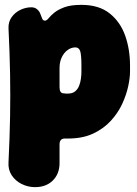

<svg xmlns="http://www.w3.org/2000/svg" viewBox="-20 -545 565 790"><path d="M315 -525Q387 -525 431 -490Q475 -455 495 -398.5Q515 -342 515 -275V-250Q515 -225 507.5 -190Q500 -155 483 -118Q466 -81 436.5 -48.5Q407 -16 363.5 4.5Q320 25 260 25Q258 25 255.5 25Q253 25 251 25Q225 23 225 49V126Q225 170 197.5 197.5Q170 225 124 225Q95 225 69 212Q43 199 28 176Q13 153 15 123Q20 21 21.5 -66Q23 -153 21.5 -240Q20 -327 15 -429Q14 -455 28 -474.5Q42 -494 64 -504.5Q86 -515 109 -515Q123 -515 132.5 -507Q142 -499 146 -488Q150 -477 153.5 -468.5Q157 -460 165 -460Q172 -460 180 -470Q188 -480 203 -492.5Q218 -505 244.5 -515Q271 -525 315 -525ZM290 -350Q273 -350 258 -339Q243 -328 234 -309Q225 -290 225 -265V-186Q225 -161 242 -161Q247 -160 251.5 -160Q256 -160 260 -160Q278 -160 289 -169Q300 -178 305.5 -192Q311 -206 313 -221.5Q315 -237 315 -250V-275Q315 -319 310 -334.5Q305 -350 290 -350Z"/></svg>

Font: Winky Sans Black
Style: Regular
Weight: 900
Designer: Simon Atzbach
Foundry: typofactur
Version: Version 1.205